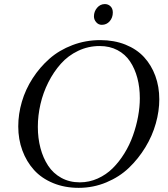

<svg xmlns="http://www.w3.org/2000/svg" viewBox="-20 -906 815 934"><path d="M68.8 -291Q68.8 -351.1 86.4 -411.1Q104 -471.2 138.7 -524.9Q173.3 -578.6 220.7 -620.4Q268.1 -662.1 332.3 -686.5Q396.5 -710.9 467.8 -710.9Q535.2 -710.9 590.1 -689Q645 -667 680.7 -628.2Q716.3 -589.4 735.6 -536.9Q754.9 -484.4 754.9 -422.9Q754.9 -365.7 738 -305.7Q721.2 -245.6 687.3 -189.7Q653.3 -133.8 607.2 -89.6Q561 -45.4 497.3 -18.8Q433.6 7.8 362.8 7.8Q294.4 7.8 238.3 -15.4Q182.1 -38.6 145.5 -79.1Q108.9 -119.6 88.9 -173.8Q68.8 -228 68.8 -291ZM164.1 -289.1Q164.1 -233.9 176.8 -185.8Q189.5 -137.7 214.1 -100.1Q238.8 -62.5 278.3 -40.8Q317.9 -19 368.2 -19Q414.1 -19 455.3 -37.6Q496.6 -56.2 528.1 -87.4Q559.6 -118.7 585 -159.7Q610.4 -200.7 626.7 -246.6Q643.1 -292.5 651.6 -338.9Q660.2 -385.3 660.2 -428.2Q660.2 -481 648.2 -526.4Q636.2 -571.8 612.8 -606.9Q589.4 -642.1 551.5 -662.1Q513.7 -682.1 464.8 -682.1Q409.2 -682.1 360.1 -658.7Q311 -635.3 275.9 -595.7Q240.7 -556.2 215.1 -505.4Q189.5 -454.6 176.8 -399.2Q164.1 -343.8 164.1 -289.1ZM437 -826.2Q437 -850.1 452.4 -868.2Q467.8 -886.2 490.2 -886.2Q506.3 -886.2 517.6 -875.2Q528.8 -864.3 528.8 -845.2Q528.8 -820.3 513.7 -802.7Q498.5 -785.2 475.1 -785.2Q459 -785.2 448 -797.9Q437 -810.5 437 -826.2Z"/></svg>

Font: Dihjauti
Style: Bold Italic
Weight: 700
Italic angle: -9°
Designer: T. Christopher White
Version: Version 3.0.0